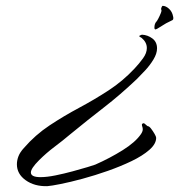

<svg xmlns="http://www.w3.org/2000/svg" viewBox="-20 -296 643 659"><path d="M514 -195Q510 -195 510 -201Q510 -215 517 -222Q519 -224 523.5 -232.5Q528 -241 532 -251Q536 -261 533 -264V-265Q533 -268 535 -272Q537 -276 538 -276Q549 -276 560 -266Q571 -256 574 -240Q574 -239 574.5 -237.5Q575 -236 575 -234Q575 -229 572 -227Q569 -225 562 -222Q549 -216 541 -210.5Q533 -205 519 -197Q515 -195 514 -195ZM142 343Q98 344 68 322.5Q38 301 38 268Q38 254 43.5 240Q49 226 62 212Q101 167 150 134.5Q199 102 251.5 74Q304 46 353 14Q402 -18 442 -61Q458 -78 471 -96Q484 -114 484 -131Q484 -151 466 -166Q458 -170 458 -172Q458 -174 467 -177Q487 -176 503 -164Q519 -152 519 -130Q519 -112 506.5 -91.5Q494 -71 477.5 -53.5Q461 -36 449 -24Q392 30 337 72.5Q282 115 221 165Q195 187 167 208Q139 229 114 254Q86 282 86 296Q86 312 119 312Q141 312 170.5 306Q200 300 229.5 292Q259 284 280.5 277.5Q302 271 307 269Q357 247 401 219.5Q445 192 464 164Q470 155 470 148Q470 143 468.5 139Q467 135 467 132Q467 128 473 127Q474 126 480 131.5Q486 137 487 137Q492 137 498.5 145.5Q505 154 510.5 163.5Q516 173 516 177Q516 198 492.5 218.5Q469 239 431.5 257Q394 275 350 290.5Q306 306 263.5 317.5Q221 329 188.5 335.5Q156 342 142 343Z"/></svg>

Font: The Nautigal
Style: Bold
Weight: 700
Designer: Robert E. Leuschke
Foundry: Robert E. Leuschke
Version: Version 1.100; ttfautohint (v1.8.3)